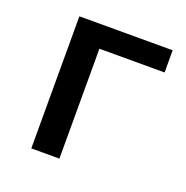

<svg xmlns="http://www.w3.org/2000/svg" viewBox="-93 -556 621 642"><g transform="rotate(20 217.5 -235.0)"><path d="M84 0V-470H184V0ZM84 -391V-470H416V-391Z"/></g></svg>

Font: Ysabeau SC SemiBold
Style: Regular
Weight: 600
Designer: Christian Thalmann (Catharsis Fonts)
Version: Version 2.001;gftools[0.9.30]; featfreeze: smcp